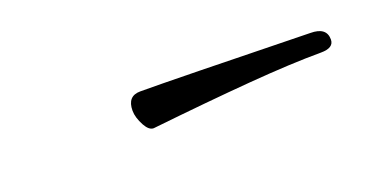

<svg xmlns="http://www.w3.org/2000/svg" viewBox="-22 -300 449 235"><g transform="rotate(-20 203.0 -182.0)"><path d="M155 -158Q149 -158 144 -167Q138 -178 138 -187Q138 -206 155 -206Q176 -206 231 -205Q286 -204 375 -202Q396 -202 396 -186Q396 -175 379 -175Q341 -175 285 -170.5Q229 -166 155 -158Z"/></g></svg>

Font: Carattere
Style: Regular
Weight: 400
Designer: Robert E. Leuschke
Foundry: Robert E. Leuschke
Version: Version 1.010; ttfautohint (v1.8.3)